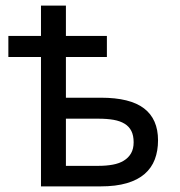

<svg xmlns="http://www.w3.org/2000/svg" viewBox="-20 -664 640 684"><path d="M360.8 -460.9H214.8V-315.9H339.8Q443.4 -315.9 493.2 -277.8Q543 -239.7 543 -164.1Q543 -126.5 531.5 -96.2Q520 -65.9 495.4 -44.4Q470.7 -22.9 431.9 -11.5Q393.1 0 337.9 0H126V-460.9H9.8V-536.1H126V-644H214.8V-536.1H360.8ZM214.8 -241.2V-73.2H332Q358.9 -73.2 381.6 -77.4Q404.3 -81.5 420.9 -91.6Q437.5 -101.6 446.8 -117.7Q456.1 -133.8 456.1 -157.2Q456.1 -181.2 448 -197.3Q439.9 -213.4 424.1 -223.1Q408.2 -232.9 384.8 -237.1Q361.3 -241.2 330.1 -241.2Z"/></svg>

Font: Droid Sans Mono
Style: Regular
Weight: 400
Monospace: yes
Foundry: Ascender Corporation
Version: Version 1.00 build 112